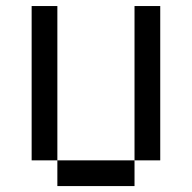

<svg xmlns="http://www.w3.org/2000/svg" viewBox="-20 -628 648 648"><path d="M173.6 -86.8H434V0H173.6ZM173.6 -86.8H86.8V-607.6H173.6ZM434 -86.8V-607.6H520.8V-86.8Z"/></svg>

Font: 8-bit Operator+ 8
Style: Regular
Weight: 400
Designer: GrandChaos9000
Version: Version 1.3.0 - August 1, 2014